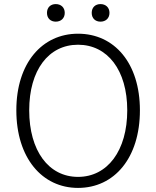

<svg xmlns="http://www.w3.org/2000/svg" viewBox="-20 -907 766 940"><path d="M253 -801C278 -801 297 -817 297 -844C297 -871 278 -887 253 -887C228 -887 210 -871 210 -844C210 -817 228 -801 253 -801ZM472 -801C497 -801 516 -817 516 -844C516 -871 497 -887 472 -887C447 -887 429 -871 429 -844C429 -817 447 -801 472 -801ZM362 13C540 13 665 -134 665 -367C665 -598 540 -742 362 -742C186 -742 60 -598 60 -367C60 -134 186 13 362 13ZM362 -41C218 -41 123 -169 123 -367C123 -564 218 -688 362 -688C506 -688 603 -564 603 -367C603 -169 506 -41 362 -41Z"/></svg>

Font: Spoqa Han Sans Neo Light
Style: Regular
Weight: 300
Designer: [Spoqa Han Sans Neo] Dong-huui Kim ___ Younghwa Kang ___ Yujin Lee ___ [Noto Sans] Ryoko NISHIZUKA ____ (kana & ideograp
Foundry: Spoqa (http://www.spoqa-han-sans.com)
Version: Version 1.100;hotconv 1.0.109;makeotfexe 2.5.65596